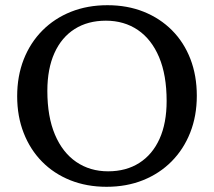

<svg xmlns="http://www.w3.org/2000/svg" viewBox="-20 -707 822 738"><path d="M393 -687Q469.5 -687 532.5 -661.8Q595.5 -636.5 641.2 -590.5Q687 -544.5 711.8 -480.5Q736.5 -416.5 736.5 -339Q736.5 -261.5 711.2 -197.5Q686 -133.5 639.8 -86.8Q593.5 -40 530 -14.5Q466.5 11 389.5 11Q313.5 11 250.2 -14.2Q187 -39.5 141.5 -85.8Q96 -132 71 -196Q46 -260 46 -337Q46 -414.5 71.2 -478.8Q96.5 -543 143 -589.8Q189.5 -636.5 253 -661.8Q316.5 -687 393 -687ZM395.5 -48.5Q465 -48.5 515.5 -80.8Q566 -113 593.2 -173.2Q620.5 -233.5 620.5 -319Q620.5 -418.5 591.5 -487.2Q562.5 -556 509.8 -591.8Q457 -627.5 387 -627.5Q317.5 -627.5 267 -595.5Q216.5 -563.5 189.2 -503Q162 -442.5 162 -357.5Q162 -258.5 191.2 -189.5Q220.5 -120.5 273.2 -84.5Q326 -48.5 395.5 -48.5Z"/></svg>

Font: Newsreader 16pt Medium
Style: Regular
Weight: 500
Designer: Hugues Gentile
Foundry: Production Type
Version: Version 1.003